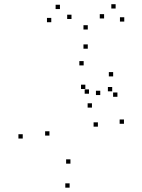

<svg xmlns="http://www.w3.org/2000/svg" viewBox="-20 -848 660 890"><path d="M554.6 -274.2V-294.2H534.6V-274.2ZM500.1 -424.7V-444.7H480.1V-424.7ZM392.5 -413.6V-433.6H372.5V-413.6ZM406.2 -349.2V-369.2H386.2V-349.2ZM433.8 -260.9V-280.9H413.8V-260.9ZM306.5 -89.4V-109.4H286.5V-89.4ZM209.2 -219.5V-239.5H189.2V-219.5ZM375.6 -435.5V-455.5H355.6V-435.5ZM444.7 -407.4V-427.4H424.7V-407.4ZM524.3 -399.3V-419.3H504.3V-399.3ZM504.5 -493.8V-513.8H484.5V-493.8ZM367.8 -544.8V-564.8H347.8V-544.8ZM85.4 -205.8V-225.8H65.4V-205.8ZM302.7 21.9V1.9H282.7V21.9ZM556 -748V-768H536V-748ZM516 -808.5V-828.5H496V-808.5ZM462.5 -762.4V-782.4H442.5V-762.4ZM386.9 -711.2V-731.2H366.9V-711.2ZM311.4 -759.9V-779.9H291.4V-759.9ZM257.8 -806V-826H237.8V-806ZM217.7 -745V-765H197.7V-745ZM386.9 -622.2V-642.2H366.9V-622.2Z"/></svg>

Font: Monaspace Radon Dots Var
Style: Regular
Weight: 400
Designer: Riley Cran and the Lettermatic Team
Version: Version 1.100 (Monaspace Radon Dots)